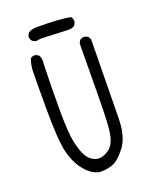

<svg xmlns="http://www.w3.org/2000/svg" viewBox="-147 -888 795 974"><g transform="rotate(-20 250.0 -401.0)"><path d="M91.8 -159.7Q110.8 -83 156.7 -37.1Q186 -7.8 217.8 -1.5Q222.7 -1 228 -1Q259.8 -1 289.1 -10.7Q322.8 -22 362.3 -73.2Q401.9 -124.5 403.8 -220.7L409.7 -648.9L401.9 -664.6L385.7 -672.4Q383.8 -672.9 381.8 -672.9Q367.2 -672.9 356.4 -665L348.1 -648.4Q346.2 -302.2 342.3 -231.4Q338.9 -165 329.1 -137.7Q317.9 -105 298.8 -90.1Q279.8 -75.2 258.3 -69.8Q250.5 -67.4 244.6 -67.4Q238.8 -67.4 235.4 -67.9Q223.6 -69.3 212.4 -75.2Q189.9 -86.4 175.5 -111.6Q161.1 -136.7 148.9 -189.9Q137.2 -242.2 137.2 -371.6Q137.2 -501 141.1 -616.7Q141.1 -616.7 141.1 -617.2Q142.1 -623.5 142.1 -629.4Q142.1 -647.9 133.3 -662.1L117.2 -670.4Q115.2 -670.9 113.3 -670.9Q99.1 -670.9 89.8 -663.6Q77.6 -632.3 76.7 -595.9Q75.7 -559.6 75.7 -393.1Q75.7 -226.6 91.8 -159.7ZM171.4 -739.7 320.3 -733.4Q339.8 -733.4 352.5 -743.2L360.8 -759.8Q361.3 -761.7 361.3 -763.7Q361.3 -777.8 354 -788.6Q308.6 -801.3 169.9 -801.3Q144 -801.3 125 -789.6L116.7 -773.4Q116.2 -771.5 116.2 -769.5Q116.2 -754.9 124.5 -745.6Q133.8 -737.8 146.5 -735.8Z"/></g></svg>

Font: Bakudai
Style: ExtraLight
Weight: 200
Version: Version 1.48